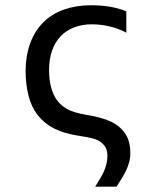

<svg xmlns="http://www.w3.org/2000/svg" viewBox="-20 -517 590 728"><path d="M387.2 73.2Q387.2 59.6 382.8 47.6Q378.4 35.6 365.2 24.2Q352.1 12.7 329.6 7.3Q307.1 2 274.4 -2.9Q220.2 -11.7 183.8 -30.5Q147.5 -49.3 123 -80.6Q98.6 -111.8 87.9 -154.8Q77.1 -197.8 77.1 -249Q77.1 -303.7 93.8 -350.8Q110.4 -397.9 143.1 -431.2Q175.8 -464.4 222.7 -480.7Q269.5 -497.1 324.2 -497.1Q362.3 -497.1 395.5 -491.7Q428.7 -486.3 459 -474.1V-393.1Q427.2 -409.7 394.3 -417.2Q361.3 -424.8 326.2 -424.8Q293.5 -424.8 262.9 -413.8Q232.4 -402.8 210.4 -380.1Q188.5 -357.4 177.2 -324.2Q166 -291 166 -252Q166 -214.4 173.8 -185.8Q181.6 -157.2 195.6 -137.7Q209.5 -118.2 233.2 -104.2Q256.8 -90.3 307.6 -81.5Q355 -73.7 387.2 -61.5Q419.4 -49.3 439.2 -29.3Q459 -9.3 466.6 13.2Q474.1 35.6 474.1 63Q474.1 82 469.5 98.9Q464.8 115.7 457.3 131.1Q449.7 146.5 440.4 161.1Q431.2 175.8 421.9 190.9H340.8Q350.1 175.8 358.6 161.9Q367.2 147.9 373.5 134Q379.9 120.1 383.5 105.2Q387.2 90.3 387.2 73.2Z"/></svg>

Font: Code New Roman
Style: Regular
Weight: 400
Monospace: yes
Designer: Sam Radian
Foundry: Code New Roman
Version: Version 2.00 November 29, 2014